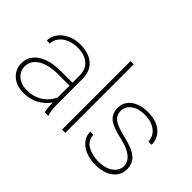

<svg xmlns="http://www.w3.org/2000/svg" viewBox="-107 -1036 1384 1384"><g transform="rotate(45 584.5 -344.0)"><path d="M243 -498Q199 -498 162 -482Q125 -466 103.5 -438Q82 -410 82 -376L51 -377Q51 -417 76 -451.5Q101 -486 145 -507Q189 -528 244 -528Q328 -528 378.5 -485.5Q429 -443 429 -364V-105Q429 -76 432.5 -47.5Q436 -19 443 -4V0H407Q399 -27 397 -91Q368 -47 318 -18.5Q268 10 199 10Q126 10 81.5 -30Q37 -70 37 -133Q37 -180 65.5 -216Q94 -252 148 -272Q202 -292 276 -292H397V-365Q397 -428 356.5 -463Q316 -498 243 -498ZM397 -141V-262H279Q182 -262 126 -226.5Q70 -191 70 -132Q70 -85 106.5 -53Q143 -21 200 -21Q270 -21 320.5 -53Q371 -85 397 -141Z M583 -698H616V0H583Z M931 -253Q838 -272 796.5 -303.5Q755 -335 755 -396Q755 -433 776 -463Q797 -493 837 -510.5Q877 -528 930 -528Q1017 -528 1067 -487Q1117 -446 1117 -379H1084Q1084 -411 1066 -438Q1048 -465 1013 -481.5Q978 -498 930 -498Q882 -498 849.5 -483Q817 -468 801.5 -445Q786 -422 786 -397Q786 -369 798 -348.5Q810 -328 843.5 -311.5Q877 -295 940 -280Q1034 -259 1075.5 -224Q1117 -189 1117 -128Q1117 -67 1067 -28.5Q1017 10 933 10Q872 10 827.5 -9.5Q783 -29 760 -62Q737 -95 737 -134H769Q773 -74 821 -48Q869 -22 933 -22Q980 -22 1014.5 -37Q1049 -52 1067 -76Q1085 -100 1085 -127Q1085 -218 931 -253Z"/></g></svg>

Font: Freesentation 1 Thin
Style: Regular
Weight: 250
Designer: glyphs from Roboto by Christian Robertson / Hangul glyphs from Noto Sans CJK(Source Han Sans) by Jang Soo-young and Kang
Foundry: PT&
Version: Version 2.001